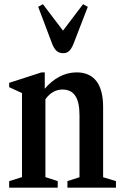

<svg xmlns="http://www.w3.org/2000/svg" viewBox="-20 -870 570 890"><path d="M272.5 -623.5C295 -623.5 307 -635 320 -665L387 -838.5L365 -850.5L272 -728L179 -850.5L157 -838.5L222.5 -665C234.5 -636 249 -623.5 272.5 -623.5ZM22.5 0H247.5V-30.5L190.5 -49V-410C212 -440 239 -455 269.5 -455C323 -455 348.5 -416.5 348.5 -336V-48.5L292.5 -30.5V0H517.5V-30.5L458 -48.5V-373.5C458 -480 416 -534.5 335 -534.5C277.5 -534.5 226.5 -505 187.5 -458.5V-534.5H172.5L22.5 -486V-466L82 -438.5V-49L22.5 -30.5Z"/></svg>

Font: Libre Caslon Condensed SemiBold
Style: Regular
Weight: 600
Designer: Pablo Impallari, Rodrigo Fuenzalida, Katja Schimmel, Ertekin Erdin
Foundry: Pablo Impallari, Rodrigo Fuenzalida
Version: Version 2.000;gftools[0.9.33]